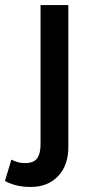

<svg xmlns="http://www.w3.org/2000/svg" viewBox="-84 -515 368 760"><path d="M38 225Q5.5 225 -19 218.8Q-43.5 212.5 -64.5 201.5L-39 117Q-26.5 123 -14.2 126.8Q-2 130.5 16 130.5Q49 130.5 62.8 112Q76.5 93.5 76.5 57V-495H186.5V67.5Q186.5 139.5 146 182.2Q105.5 225 38 225Z"/></svg>

Font: Geologica
Style: Regular
Weight: 400
Designer: Sindre Bremnes, Frode Helland
Foundry: Monokrom Skriftforlag AS
Version: Version 1.010; ttfautohint (v1.8.4.7-5d5b);gftools[0.9.28]